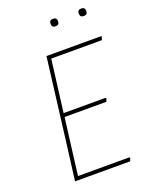

<svg xmlns="http://www.w3.org/2000/svg" viewBox="-149 -880 751 959"><g transform="rotate(-20 226.5 -400.5)"><path d="M234 -781Q234 -801 254 -801Q274 -801 274 -781Q274 -761 254 -761Q234 -761 234 -781ZM384 -781Q384 -801 404 -801Q424 -801 424 -781Q424 -761 404 -761Q384 -761 384 -781ZM376 -20 379 -16 373 0H80L105 -195L160 -637H451L453 -633L447 -617H178L143 -340H366L369 -336L363 -320H141L125 -195L103 -20Z"/></g></svg>

Font: Alegreya Sans SC Thin
Style: Italic
Weight: 100
Italic angle: -7°
Designer: Juan Pablo del Peral
Foundry: Huerta Tipografica
Version: Version 2.007